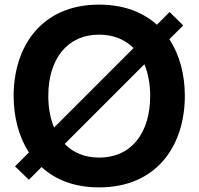

<svg xmlns="http://www.w3.org/2000/svg" viewBox="-20 -797 860 831"><path d="M409 14C662 14 780 -171 780 -382C780 -473 758 -559 713 -627L773 -687L714 -745L659 -690C599 -744 516 -777 409 -777C157 -777 39 -593 39 -382C39 -291 61 -206 105 -137L45 -77L105 -19L160 -74C219 -19 302 14 409 14ZM189 -382C189 -540 270 -647 409 -647C471 -647 521 -626 558 -589L214 -245C198 -284 189 -330 189 -382ZM260 -174 605 -519C621 -480 630 -434 630 -382C630 -223 550 -115 409 -115C347 -115 297 -136 260 -174Z"/></svg>

Font: Swile Sans
Style: Bold
Weight: 700
Designer: Lord
Foundry: Lord
Version: Version 1.477;FEAKit 1.0